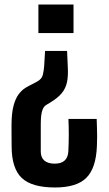

<svg xmlns="http://www.w3.org/2000/svg" viewBox="-20 -620 481 850"><path d="M223.5 210Q120.5 210 76 167.5Q31.5 125 31.5 27.5Q31.5 4.5 31.2 -12Q31 -28.5 31 -41.8Q31 -55 31 -69Q31.5 -121 40.2 -153Q49 -185 62.8 -203Q76.5 -221 92.2 -230.8Q108 -240.5 122 -247L144.5 -259Q165 -270 169.5 -288.5Q174 -307 175.5 -326.5L179.5 -394.5H277L280 -326Q282.5 -285.5 276.8 -257.2Q271 -229 253.8 -208Q236.5 -187 204 -167L186.5 -156.5Q175 -150 169.5 -137.2Q164 -124.5 162.2 -107Q160.5 -89.5 160.5 -69V51Q160.5 77 176.2 90.8Q192 104.5 222.5 104.5Q251 104.5 266 90.8Q281 77 282.5 51Q284.5 12.5 284.5 -23.2Q284.5 -59 283 -93.5H408Q408.5 -76.5 409.2 -57Q410 -37.5 410 -16.2Q410 5 409 27.5Q405 125 362 167.5Q319 210 223.5 210ZM150 -473.5V-600H305.5V-473.5Z"/></svg>

Font: Big Shoulders Display Thin ExtraBold
Style: Regular
Weight: 800
Version: Version 2.002